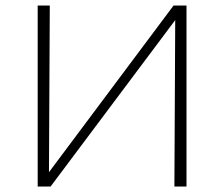

<svg xmlns="http://www.w3.org/2000/svg" viewBox="-20 -678 815 698"><path d="M658 0H614L617 -605L164 0H117V-658H161L158 -52L611 -658H658Z"/></svg>

Font: Ysabeau SC Light
Style: Regular
Weight: 300
Designer: Christian Thalmann (Catharsis Fonts)
Version: Version 0.003